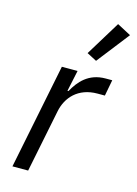

<svg xmlns="http://www.w3.org/2000/svg" viewBox="-118 -845 650 909"><g transform="rotate(15 206.5 -390.0)"><path d="M413 -744 345 -780 241 -610 289 -585ZM113 0 175 -307C189 -377 241 -437 336 -437H372L387 -516H355C271 -516 228 -464 200 -413H195L217 -516H140L36 0Z"/></g></svg>

Font: Braiins Sans
Style: Italic
Weight: 400
Italic angle: -11.31°
Designer: Mike Abbink, Paul van der Laan, Pieter van Rosmalen, Jiri Chlebus, Lubos Buracinsky
Foundry: Bold Monday, Sudetype
Version: Version 1.000;hotconv 1.0.109;makeotfexe 2.5.65596